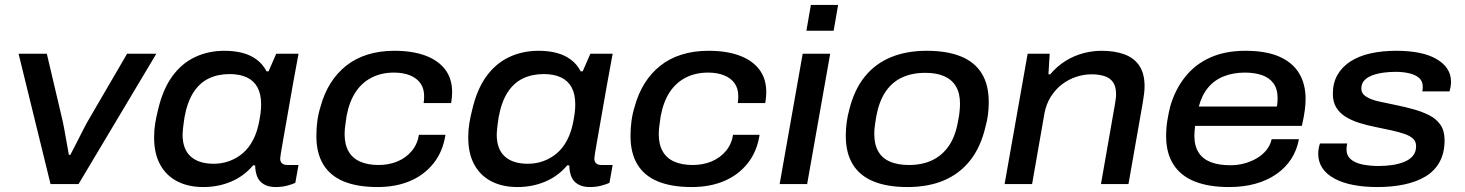

<svg xmlns="http://www.w3.org/2000/svg" viewBox="-20 -743 5913 775"><path d="M184 0 55 -526H169L230 -267Q234 -251 239 -224Q244 -197 249 -168.5Q254 -140 258 -118H264Q275 -139 289 -166.5Q303 -194 317 -221.5Q331 -249 342 -267L493 -526H611L297 0Z M801 12Q740 12 695.5 -11Q651 -34 626.5 -78.5Q602 -123 602 -189Q602 -218 606.5 -245.5Q611 -273 618 -300Q637 -382 675 -434.5Q713 -487 767 -512.5Q821 -538 886 -538Q926 -538 958.5 -529.5Q991 -521 1016 -502.5Q1041 -484 1056 -455H1064L1095 -526H1185L1162 -401Q1154 -353 1146 -309.5Q1138 -266 1132 -230Q1126 -194 1121 -167Q1116 -140 1113.5 -123.5Q1111 -107 1111 -103Q1111 -90 1118.5 -83.5Q1126 -77 1140 -77H1185L1172 -5Q1162 0 1140.5 6Q1119 12 1092 12Q1064 12 1044.5 0.5Q1025 -11 1017 -33Q1014 -42 1012 -52.5Q1010 -63 1010 -75L1002 -76Q965 -32 913 -10Q861 12 801 12ZM843 -82Q876 -82 906 -93Q936 -104 960.5 -125Q985 -146 1002 -179Q1019 -212 1027 -257Q1030 -273 1031.5 -284.5Q1033 -296 1033.5 -305.5Q1034 -315 1034 -322Q1034 -363 1019.5 -390Q1005 -417 976.5 -430.5Q948 -444 907 -444Q859 -444 822 -426Q785 -408 760.5 -369.5Q736 -331 725 -271Q722 -253 720.5 -240Q719 -227 718 -217.5Q717 -208 717 -200Q717 -141 749.5 -111.5Q782 -82 843 -82Z M1504 12Q1423 12 1368 -10.5Q1313 -33 1285 -79Q1257 -125 1257 -194Q1257 -225 1261 -255Q1265 -285 1274 -313Q1288 -365 1314 -406.5Q1340 -448 1377 -477.5Q1414 -507 1463 -522.5Q1512 -538 1572 -538Q1644 -538 1696 -519Q1748 -500 1776.5 -463Q1805 -426 1805 -371Q1805 -361 1804 -350Q1803 -339 1801 -327H1690Q1691 -335 1691.5 -341.5Q1692 -348 1692 -355Q1692 -386 1677 -407Q1662 -428 1634.5 -439Q1607 -450 1570 -450Q1520 -450 1480.5 -430Q1441 -410 1415.5 -371.5Q1390 -333 1379 -275Q1377 -259 1375 -246.5Q1373 -234 1372 -223.5Q1371 -213 1371 -202Q1371 -160 1387 -132Q1403 -104 1434 -90.5Q1465 -77 1508 -77Q1550 -77 1584.5 -91.5Q1619 -106 1642 -133.5Q1665 -161 1671 -199H1778Q1768 -132 1730.5 -84.5Q1693 -37 1635.5 -12.5Q1578 12 1504 12Z M2069 12Q2008 12 1963.5 -11Q1919 -34 1894.5 -78.5Q1870 -123 1870 -189Q1870 -218 1874.5 -245.5Q1879 -273 1886 -300Q1905 -382 1943 -434.5Q1981 -487 2035 -512.5Q2089 -538 2154 -538Q2194 -538 2226.5 -529.5Q2259 -521 2284 -502.5Q2309 -484 2324 -455H2332L2363 -526H2453L2430 -401Q2422 -353 2414 -309.5Q2406 -266 2400 -230Q2394 -194 2389 -167Q2384 -140 2381.5 -123.5Q2379 -107 2379 -103Q2379 -90 2386.5 -83.5Q2394 -77 2408 -77H2453L2440 -5Q2430 0 2408.5 6Q2387 12 2360 12Q2332 12 2312.5 0.5Q2293 -11 2285 -33Q2282 -42 2280 -52.5Q2278 -63 2278 -75L2270 -76Q2233 -32 2181 -10Q2129 12 2069 12ZM2111 -82Q2144 -82 2174 -93Q2204 -104 2228.5 -125Q2253 -146 2270 -179Q2287 -212 2295 -257Q2298 -273 2299.5 -284.5Q2301 -296 2301.5 -305.5Q2302 -315 2302 -322Q2302 -363 2287.5 -390Q2273 -417 2244.5 -430.5Q2216 -444 2175 -444Q2127 -444 2090 -426Q2053 -408 2028.5 -369.5Q2004 -331 1993 -271Q1990 -253 1988.5 -240Q1987 -227 1986 -217.5Q1985 -208 1985 -200Q1985 -141 2017.5 -111.5Q2050 -82 2111 -82Z M2772 12Q2691 12 2636 -10.5Q2581 -33 2553 -79Q2525 -125 2525 -194Q2525 -225 2529 -255Q2533 -285 2542 -313Q2556 -365 2582 -406.5Q2608 -448 2645 -477.5Q2682 -507 2731 -522.5Q2780 -538 2840 -538Q2912 -538 2964 -519Q3016 -500 3044.5 -463Q3073 -426 3073 -371Q3073 -361 3072 -350Q3071 -339 3069 -327H2958Q2959 -335 2959.5 -341.5Q2960 -348 2960 -355Q2960 -386 2945 -407Q2930 -428 2902.5 -439Q2875 -450 2838 -450Q2788 -450 2748.5 -430Q2709 -410 2683.5 -371.5Q2658 -333 2647 -275Q2645 -259 2643 -246.5Q2641 -234 2640 -223.5Q2639 -213 2639 -202Q2639 -160 2655 -132Q2671 -104 2702 -90.5Q2733 -77 2776 -77Q2818 -77 2852.5 -91.5Q2887 -106 2910 -133.5Q2933 -161 2939 -199H3046Q3036 -132 2998.5 -84.5Q2961 -37 2903.5 -12.5Q2846 12 2772 12Z M3235 -619 3253 -723H3363L3345 -619ZM3127 0 3220 -526H3331L3238 0Z M3643 12Q3562 12 3506.5 -10.5Q3451 -33 3422.5 -79Q3394 -125 3394 -195Q3394 -222 3397.5 -248.5Q3401 -275 3408 -300Q3428 -381 3470.5 -433.5Q3513 -486 3576 -512Q3639 -538 3721 -538Q3802 -538 3858 -515.5Q3914 -493 3942.5 -447Q3971 -401 3971 -331Q3971 -305 3968 -281Q3965 -257 3958 -232Q3939 -150 3896.5 -96Q3854 -42 3790.5 -15Q3727 12 3643 12ZM3649 -77Q3703 -77 3743.5 -96.5Q3784 -116 3810.5 -155Q3837 -194 3847 -254Q3851 -273 3852.5 -286Q3854 -299 3854.5 -308Q3855 -317 3855 -325Q3855 -367 3838.5 -394.5Q3822 -422 3791 -435.5Q3760 -449 3715 -449Q3661 -449 3620.5 -430Q3580 -411 3554 -372Q3528 -333 3517 -273Q3514 -254 3512 -241Q3510 -228 3509.5 -219Q3509 -210 3509 -202Q3509 -160 3525 -132Q3541 -104 3572.5 -90.5Q3604 -77 3649 -77Z M4035 0 4128 -526H4217L4212 -443H4219Q4248 -477 4282.5 -498Q4317 -519 4354 -528.5Q4391 -538 4426 -538Q4480 -538 4519 -523.5Q4558 -509 4579 -477.5Q4600 -446 4600 -395Q4600 -381 4598 -364.5Q4596 -348 4593 -330L4535 0H4424L4480 -320Q4482 -332 4483.5 -342.5Q4485 -353 4485 -362Q4485 -394 4472.5 -411.5Q4460 -429 4437.5 -436Q4415 -443 4386 -443Q4354 -443 4323 -432.5Q4292 -422 4266 -402Q4240 -382 4221.5 -352.5Q4203 -323 4196 -286L4146 0Z M4941 12Q4859 12 4802.5 -10.5Q4746 -33 4716.5 -79Q4687 -125 4687 -194Q4687 -226 4692 -257Q4697 -288 4704 -315Q4724 -383 4764.5 -433.5Q4805 -484 4865.5 -511Q4926 -538 5007 -538Q5089 -538 5142.5 -515Q5196 -492 5223 -448.5Q5250 -405 5250 -343Q5250 -325 5247 -300Q5244 -275 5235 -235H4804Q4803 -224 4802 -214.5Q4801 -205 4801 -196Q4801 -154 4818 -127.5Q4835 -101 4867.5 -88.5Q4900 -76 4947 -76Q4975 -76 5001.5 -83Q5028 -90 5051 -103Q5074 -116 5090.5 -135.5Q5107 -155 5113 -181H5223Q5215 -137 5192 -101.5Q5169 -66 5132.5 -40.5Q5096 -15 5048 -1.5Q5000 12 4941 12ZM4819 -313H5134Q5136 -323 5136.5 -331.5Q5137 -340 5137 -347Q5137 -384 5120 -407Q5103 -430 5073 -440Q5043 -450 5005 -450Q4958 -450 4920 -435Q4882 -420 4856.5 -389.5Q4831 -359 4819 -313Z M5540 12Q5486 12 5442 3.5Q5398 -5 5366 -22.5Q5334 -40 5317.5 -65Q5301 -90 5301 -122Q5301 -134 5303 -144.5Q5305 -155 5308 -164H5418Q5417 -159 5416 -152.5Q5415 -146 5415 -141Q5415 -115 5432.5 -100Q5450 -85 5480 -79Q5510 -73 5545 -73Q5574 -73 5600.5 -77Q5627 -81 5649 -90Q5671 -99 5683.5 -114.5Q5696 -130 5696 -153Q5696 -172 5683.5 -183.5Q5671 -195 5649 -202.5Q5627 -210 5598 -216.5Q5569 -223 5534 -230Q5498 -237 5466.5 -247Q5435 -257 5411 -272Q5387 -287 5373.5 -309.5Q5360 -332 5360 -364Q5360 -408 5378.5 -440.5Q5397 -473 5431 -495Q5465 -517 5512 -527.5Q5559 -538 5617 -538Q5667 -538 5707.5 -530Q5748 -522 5777 -505.5Q5806 -489 5821.5 -466Q5837 -443 5837 -413Q5837 -402 5835 -391.5Q5833 -381 5831 -374H5721Q5722 -380 5722.5 -384.5Q5723 -389 5723 -392Q5723 -415 5708.5 -428Q5694 -441 5669 -447Q5644 -453 5613 -453Q5590 -453 5566 -450Q5542 -447 5521 -439.5Q5500 -432 5487.5 -419Q5475 -406 5475 -386Q5475 -365 5495 -352.5Q5515 -340 5548 -333Q5581 -326 5619 -318Q5653 -311 5687 -301.5Q5721 -292 5749.5 -277.5Q5778 -263 5794.5 -239Q5811 -215 5811 -177Q5811 -126 5791 -89.5Q5771 -53 5734.5 -31Q5698 -9 5648.5 1.5Q5599 12 5540 12Z"/></svg>

Font: Archivo SemiExpanded Medium
Style: Italic
Weight: 500
Width: 6
Italic angle: -10°
Designer: Hector Gatti
Foundry: Omnibus-Type
Version: Version 2.001